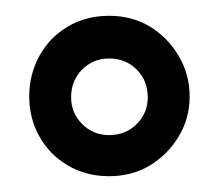

<svg xmlns="http://www.w3.org/2000/svg" viewBox="-20 -692 278 243"><path d="M118 -469Q89 -469 66 -482.5Q43 -496 30 -519Q17 -542 17 -570Q17 -598 30 -621.5Q43 -645 66 -658.5Q89 -672 118 -672Q147 -672 169.5 -658.5Q192 -645 206 -621.5Q220 -598 220 -570Q220 -542 206 -519Q192 -496 169.5 -482.5Q147 -469 118 -469ZM118 -521Q139 -521 153 -535Q167 -549 167 -569Q167 -590 153 -604Q139 -618 118 -618Q98 -618 84 -604Q70 -590 70 -569Q70 -549 84 -535Q98 -521 118 -521Z"/></svg>

Font: Faustina Light Medium
Style: Regular
Weight: 500
Version: Version 1.200